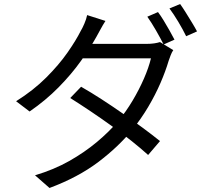

<svg xmlns="http://www.w3.org/2000/svg" viewBox="-20 -866 1040 954"><path d="M765 -806Q778 -789 793 -764.5Q808 -740 822 -715Q836 -690 847 -669L793 -645Q778 -675 755 -715Q732 -755 712 -783ZM875 -846Q888 -828 903.5 -803Q919 -778 934 -753.5Q949 -729 959 -710L905 -686Q889 -719 866 -757.5Q843 -796 822 -824ZM383 -435Q432 -407 484.5 -373Q537 -339 590 -302Q643 -265 690.5 -230Q738 -195 775 -165L716 -96Q682 -127 635 -164.5Q588 -202 534.5 -240.5Q481 -279 428 -314.5Q375 -350 329 -379ZM841 -617Q834 -607 828 -591.5Q822 -576 818 -564Q803 -513 777.5 -454Q752 -395 716.5 -335Q681 -275 637 -221Q569 -137 468.5 -61Q368 15 226 68L154 5Q248 -23 324 -66Q400 -109 461 -160Q522 -211 567 -264Q606 -311 638.5 -365.5Q671 -420 695 -475Q719 -530 730 -576H359L392 -648H709Q729 -648 746 -650.5Q763 -653 775 -657ZM504 -762Q491 -742 479 -719.5Q467 -697 459 -683Q429 -629 382 -563Q335 -497 271 -432Q207 -367 127 -312L60 -363Q146 -417 209.5 -480.5Q273 -544 315.5 -605Q358 -666 381 -712Q389 -725 399 -748Q409 -771 413 -791Z"/></svg>

Font: Farlight84_Sys_V01
Style: Regular
Weight: 400
Designer: Ryoko NISHIZUKA  (kana, bopomofo & ideographs); Paul D. Hunt (Latin, Greek & Cyrillic); Sandoll Communications , Soo-you
Foundry: Adobe
Version: Version 2.004;October 29, 2024;FontCreator 14.0.0.2814 64-bi